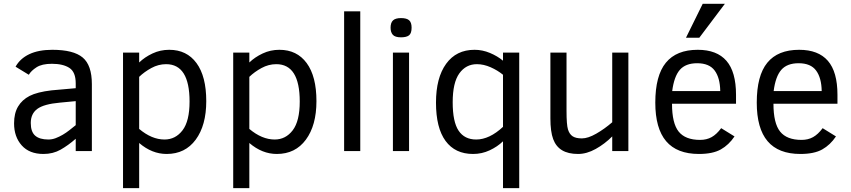

<svg xmlns="http://www.w3.org/2000/svg" viewBox="-20 -786 4428 999"><path d="M374 0V-64Q335 -29.8 295.4 -7.3Q255.9 15.1 206.1 15.1Q132.8 15.1 93 -29.5Q53.2 -74.2 53.2 -144Q53.2 -196.8 74 -231.7Q94.7 -266.6 134 -286.9Q173.3 -307.1 248 -315.9L374 -327.1V-352.1Q374 -411.1 341.1 -432.6Q308.1 -454.1 250 -454.1Q198.2 -454.1 170.2 -436Q142.1 -418 129.9 -397L61 -439Q84.5 -481.4 132.6 -504.2Q180.7 -526.9 252 -526.9Q362.3 -526.9 410.2 -486.8Q458 -446.8 458 -348.1V0ZM374 -259.8 292 -252Q208.5 -244.6 174.3 -219.5Q140.1 -194.3 140.1 -146Q140.1 -100.1 163.1 -80.1Q186 -60.1 231.9 -60.1Q251 -60.1 269.5 -67.1Q288.1 -74.2 306.2 -84.7Q324.2 -95.2 341.1 -108.6Q357.9 -122.1 374 -134.8Z M1053.2 -259.8Q1053.2 -133.8 998.3 -59.3Q943.4 15.1 847.2 15.1Q770.5 15.1 704.1 -42V192.9H620.1V-512.2H704.1V-460.9Q732.9 -488.8 773.4 -507.8Q814 -526.9 860.4 -526.9Q951.7 -526.9 1002.4 -457.8Q1053.2 -388.7 1053.2 -259.8ZM966.3 -257.8Q966.3 -452.1 844.2 -452.1Q804.2 -452.1 767.6 -432.1Q731 -412.1 704.1 -386.2V-115.2Q769.5 -60.1 835.9 -60.1Q893.1 -60.1 929.7 -107.9Q966.3 -155.8 966.3 -257.8Z M1626.5 -259.8Q1626.5 -133.8 1571.5 -59.3Q1516.6 15.1 1420.4 15.1Q1343.8 15.1 1277.3 -42V192.9H1193.4V-512.2H1277.3V-460.9Q1306.2 -488.8 1346.7 -507.8Q1387.2 -526.9 1433.6 -526.9Q1524.9 -526.9 1575.7 -457.8Q1626.5 -388.7 1626.5 -259.8ZM1539.6 -257.8Q1539.6 -452.1 1417.5 -452.1Q1377.4 -452.1 1340.8 -432.1Q1304.2 -412.1 1277.3 -386.2V-115.2Q1342.8 -60.1 1409.2 -60.1Q1466.3 -60.1 1502.9 -107.9Q1539.6 -155.8 1539.6 -257.8Z M1770.5 0V-727.1H1854.5V0Z M2121.6 -642.1Q2121.6 -612.8 2108.4 -602.3Q2095.2 -591.8 2066.4 -591.8Q2035.6 -591.8 2023.9 -605Q2012.2 -618.2 2012.2 -642.1Q2012.2 -668 2024.9 -679.9Q2037.6 -691.9 2066.4 -691.9Q2096.2 -691.9 2108.9 -680.4Q2121.6 -668.9 2121.6 -642.1ZM2024.4 0V-512.2H2108.4V0Z M2597.2 192.9V-50.8Q2568.4 -22.9 2527.8 -3.9Q2487.3 15.1 2441.4 15.1Q2348.1 15.1 2298.3 -52.7Q2248.5 -120.6 2248.5 -252Q2248.5 -381.3 2301.3 -454.1Q2354 -526.9 2449.2 -526.9Q2490.2 -526.9 2529.3 -510.5Q2568.4 -494.1 2597.2 -470.2V-512.2H2681.6V192.9ZM2597.2 -397Q2569.3 -419.9 2533 -436Q2496.6 -452.1 2461.4 -452.1Q2404.3 -452.1 2369.9 -404.1Q2335.4 -356 2335.4 -253.9Q2335.4 -151.9 2366.2 -106Q2397 -60.1 2457.5 -60.1Q2526.4 -60.1 2597.2 -126Z M3165.5 0V-76.2Q3126.5 -37.1 3079.6 -11Q3032.7 15.1 2987.8 15.1Q2936.5 15.1 2904.5 -4.2Q2872.6 -23.4 2858.2 -62.3Q2843.8 -101.1 2843.8 -169.9V-512.2H2927.7V-210Q2927.7 -136.7 2935.3 -112.3Q2942.9 -87.9 2959.5 -76.9Q2976.1 -65.9 3007.8 -65.9Q3039.6 -65.9 3082.5 -90.6Q3125.5 -115.2 3165.5 -149.9V-512.2H3249.5V0Z M3476.6 -246.1Q3476.6 -144.5 3511.2 -101.3Q3545.9 -58.1 3622.6 -58.1Q3656.7 -58.1 3682.6 -72.5Q3708.5 -86.9 3732.4 -119.1L3801.8 -76.2Q3772.5 -32.2 3730.5 -8.5Q3688.5 15.1 3616.7 15.1Q3502.4 15.1 3446 -51.3Q3389.6 -117.7 3389.6 -252Q3389.6 -392.6 3444.6 -459.7Q3499.5 -526.9 3610.4 -526.9Q3710 -526.9 3759.8 -469.5Q3809.6 -412.1 3809.6 -293V-246.1ZM3727.5 -312Q3726.6 -380.9 3698.5 -418.9Q3670.4 -457 3607.4 -457Q3547.4 -457 3517.3 -422.6Q3487.3 -388.2 3477.5 -312ZM3618.7 -589.8H3549.3L3636.2 -766.1H3751.5Z M4004.4 -246.1Q4004.4 -144.5 4039.1 -101.3Q4073.7 -58.1 4150.4 -58.1Q4184.6 -58.1 4210.4 -72.5Q4236.3 -86.9 4260.3 -119.1L4329.6 -76.2Q4300.3 -32.2 4258.3 -8.5Q4216.3 15.1 4144.5 15.1Q4030.3 15.1 3973.9 -51.3Q3917.5 -117.7 3917.5 -252Q3917.5 -392.6 3972.4 -459.7Q4027.3 -526.9 4138.2 -526.9Q4237.8 -526.9 4287.6 -469.5Q4337.4 -412.1 4337.4 -293V-246.1ZM4255.4 -312Q4254.4 -380.9 4226.3 -418.9Q4198.2 -457 4135.3 -457Q4075.2 -457 4045.2 -422.6Q4015.1 -388.2 4005.4 -312Z"/></svg>

Font: ClearSansRegular
Style: Regular
Weight: 400
Foundry: Intel Corporation
Version: Version 1.00